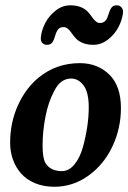

<svg xmlns="http://www.w3.org/2000/svg" viewBox="-20 -695 489 731"><path d="M360.4 -607.4Q383.3 -607.4 391.1 -634.8Q397.9 -657.2 404.5 -666Q411.1 -674.8 424.3 -674.8Q436.5 -674.8 443.1 -666.3Q449.7 -657.7 448.2 -645Q444.8 -618.2 430.7 -591.1Q416.5 -564 390.9 -544.2Q365.2 -524.4 335.4 -524.4Q312.5 -524.4 295.7 -531.2Q278.8 -538.1 269.5 -548.1Q260.3 -558.1 253.4 -568.1Q246.6 -578.1 239 -585Q231.4 -591.8 222.7 -591.8Q209.5 -591.8 202.9 -585Q196.3 -578.1 191.9 -564.5Q185.5 -542 179 -533.2Q172.4 -524.4 158.7 -524.4Q147.9 -524.4 140.9 -531.7Q133.8 -539.1 135.7 -554.7Q138.7 -581.5 152.8 -608.4Q167 -635.3 192.4 -655Q217.8 -674.8 247.6 -674.8Q270.5 -674.8 287.4 -668Q304.2 -661.1 313.5 -651.1Q322.8 -641.1 329.6 -631.1Q336.4 -621.1 344 -614.3Q351.6 -607.4 360.4 -607.4ZM18.6 -151.4Q18.6 -228 47.9 -293.2Q77.1 -358.4 127.4 -399.9Q194.3 -454.6 284.2 -454.6Q351.1 -454.6 395.8 -411.4Q440.4 -368.2 440.4 -283.7Q440.4 -205.6 407.7 -136.7Q375 -67.9 316.2 -25.9Q257.3 16.1 187 16.1Q146 16.1 113.3 2.4Q80.6 -11.2 60.1 -34.7Q39.6 -58.1 29.1 -87.9Q18.6 -117.7 18.6 -151.4ZM215.8 -43.5Q242.7 -43.5 263.7 -69.3Q284.7 -95.2 295.7 -134.8Q306.6 -174.3 312.3 -213.4Q317.9 -252.4 317.9 -286.6Q317.9 -343.8 298.1 -369.9Q278.3 -396 251 -396Q209 -396 185.5 -346.7Q164.1 -307.1 153.1 -250.7Q142.1 -194.3 142.1 -141.6Q142.1 -92.8 153.3 -73.7Q172.4 -43.5 215.8 -43.5Z"/></svg>

Font: Cooper* SemiBold
Style: Italic
Weight: 600
Italic angle: -7°
Designer: Owen Earl
Foundry: indestructible type*
Version: Version 0.001